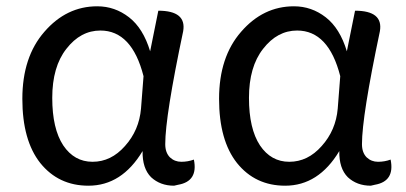

<svg xmlns="http://www.w3.org/2000/svg" viewBox="-20 -577 1290 610"><path d="M261 13Q166 13 108 -59Q51 -131 51 -263Q51 -396 121 -476Q191 -557 289 -557Q345 -557 390 -522Q435 -487 457 -414L483 -543Q573 -543 562 -478Q505 -208 505 -119Q505 -92 520 -77Q535 -63 556 -63Q577 -63 596 -70Q610 -1 546 10L533 13Q489 13 460 -14Q432 -42 433 -97Q367 13 261 13ZM181 -115Q216 -63 274 -63Q333 -63 377 -113Q422 -163 428 -232L436 -335Q399 -480 299 -480Q236 -480 191 -422Q146 -365 146 -266Q146 -168 181 -115Z M886 13Q791 13 733 -59Q676 -131 676 -263Q676 -396 746 -476Q816 -557 914 -557Q970 -557 1015 -522Q1060 -487 1082 -414L1108 -543Q1198 -543 1187 -478Q1130 -208 1130 -119Q1130 -92 1145 -77Q1160 -63 1181 -63Q1202 -63 1221 -70Q1235 -1 1171 10L1158 13Q1114 13 1085 -14Q1057 -42 1058 -97Q992 13 886 13ZM806 -115Q841 -63 899 -63Q958 -63 1002 -113Q1047 -163 1053 -232L1061 -335Q1024 -480 924 -480Q861 -480 816 -422Q771 -365 771 -266Q771 -168 806 -115Z"/></svg>

Font: Swei Toothpaste CJK TC
Style: Regular
Weight: 400
Version: Version 1.0